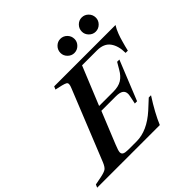

<svg xmlns="http://www.w3.org/2000/svg" viewBox="-268 -1066 1266 1266"><g transform="rotate(-45 365.0 -433.0)"><path d="M-48 -21 8 -32Q47 -40 61 -50Q75 -60 88 -91L286 -582Q295 -603 295 -614Q295 -625 286.5 -630Q278 -635 255 -641L206 -652L215 -673H787Q772 -650 760 -618Q750 -592 742.5 -563.5Q735 -535 733 -529Q731 -518 725 -496H704Q704 -562 675 -601.5Q646 -641 582 -641H443L333 -372H466Q514 -372 544 -390.5Q574 -409 596 -448L623 -494H644L532 -217H511L521 -265Q525 -285 525 -292Q525 -316 508.5 -327.5Q492 -339 455 -339H321L230 -115Q213 -74 213 -59Q213 -45 225 -38.5Q237 -32 267 -32H343Q441 -32 540 -121L604 -180H625Q560 -79 527 0H-57ZM400 -799Q400 -827 419.5 -846.5Q439 -866 465 -866Q492 -866 511.5 -846.5Q531 -827 531 -799Q531 -773 511.5 -753.5Q492 -734 465 -734Q439 -734 419.5 -753.5Q400 -773 400 -799ZM599 -799Q599 -827 618.5 -846.5Q638 -866 664 -866Q691 -866 710.5 -846.5Q730 -827 730 -799Q730 -773 710.5 -753.5Q691 -734 664 -734Q638 -734 618.5 -753.5Q599 -773 599 -799Z"/></g></svg>

Font: Ibarra Real Nova SemiBold
Style: Italic
Weight: 600
Italic angle: -22°
Designer: Jose Maria Ribagorda & Octavio Pardo
Foundry: Octavio Pardo
Version: Version 1.014